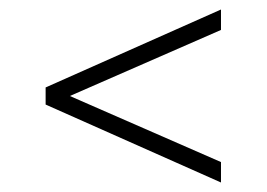

<svg xmlns="http://www.w3.org/2000/svg" viewBox="-20 -582 561 404"><path d="M445 -562V-519L127 -380L445 -241V-198L76 -362V-398Z"/></svg>

Font: Encode Sans Semi Condensed ExLight
Style: Regular
Weight: 275
Width: 4
Designer: Multiple Designers
Foundry: Impallari Type
Version: Version 2.000